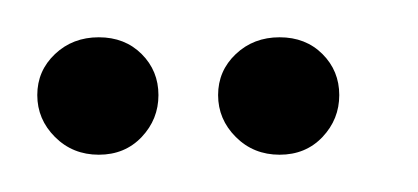

<svg xmlns="http://www.w3.org/2000/svg" viewBox="-20 -639 224 103"><path d="M33 -556Q19 -556 9.5 -565.5Q0 -575 0 -588Q0 -601 9.5 -610Q19 -619 33 -619Q47 -619 56 -610Q65 -601 65 -588Q65 -575 56 -565.5Q47 -556 33 -556ZM130 -556Q116 -556 106.5 -565.5Q97 -575 97 -588Q97 -601 106.5 -610Q116 -619 130 -619Q144 -619 153 -610Q162 -601 162 -588Q162 -575 153 -565.5Q144 -556 130 -556Z"/></svg>

Font: Alumni Sans
Style: Regular
Weight: 400
Designer: Robert E. Leuschke
Foundry: Robert E. Leuschke
Version: Version 1.018